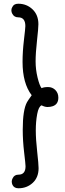

<svg xmlns="http://www.w3.org/2000/svg" viewBox="-20 -780 347 1030"><path d="M203 -215Q187 -208 179.5 -168Q172 -128 172 -80.5Q172 -33 179.5 34Q187 101 187 122Q187 172 155.5 201Q124 230 79 230Q56 230 47 212Q43 203 43 194Q43 185 48 176Q57 157 79 157Q117 157 117 112Q117 101 109.5 38Q102 -25 102 -84Q102 -191 125 -232Q130 -241 150 -269Q101 -333 101 -448Q101 -503 108.5 -566Q116 -629 116 -640Q116 -687 78 -687Q56 -687 46 -706Q41 -715 41 -724.5Q41 -734 46 -742Q54 -760 78 -760Q123 -760 154.5 -730Q186 -700 186 -650Q186 -629 178.5 -562Q171 -495 171 -451Q171 -407 181.5 -364Q192 -321 203 -307Q215 -313 238 -313Q261 -313 277 -297Q293 -281 293 -256Q293 -220 262 -210Q250 -206 235 -206Q220 -206 203 -215Z"/></svg>

Font: Delius Swash Caps
Style: Regular
Weight: 400
Designer: Natalia Raices
Foundry: Natalia Raices
Version: Version 1.002